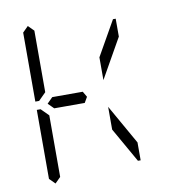

<svg xmlns="http://www.w3.org/2000/svg" viewBox="-93 -1023 1001 1047"><g transform="rotate(-10 408.0 -500.0)"><path d="M207 -469H194L163 -500L194 -531H207H331H355H363L381 -500L363 -469H355H331ZM594 -892H609V-793L485 -574V-700ZM485 -300V-426L609 -207V-108H594ZM130 -64 99 -95V-477H120L130 -467L161 -436V-125V-108V-95ZM130 -533 120 -523H99V-905L130 -936L161 -905V-892V-564Z"/></g></svg>

Font: DSEG14 Classic Mini
Style: Light
Weight: 300
Designer: Keshikan(Twitter:@keshinomi_88pro)
Version: Version 0.46